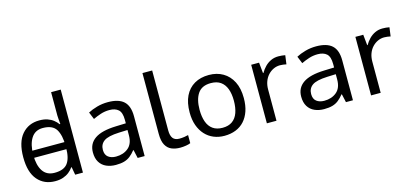

<svg xmlns="http://www.w3.org/2000/svg" viewBox="-65 -1224 3625 1698"><g transform="rotate(-15 1748.0 -375.0)"><path d="M104 -238V-303H480V-238ZM275 10Q175 10 115 -59.5Q55 -129 55 -267Q55 -405 115.5 -475.5Q176 -546 276 -546Q318 -546 349 -535.5Q380 -525 403 -507Q426 -489 442 -467H448Q447 -480 444.5 -505.5Q442 -531 442 -546V-760H530V0H459L446 -72H442Q426 -49 403 -30.5Q380 -12 348.5 -1Q317 10 275 10ZM289 -63Q374 -63 408.5 -109.5Q443 -156 443 -250V-266Q443 -366 410 -419.5Q377 -473 288 -473Q217 -473 181.5 -416.5Q146 -360 146 -265Q146 -169 181.5 -116Q217 -63 289 -63Z M903 -545Q1001 -545 1048 -502Q1095 -459 1095 -365V0H1031L1014 -76H1010Q987 -47 962.5 -27.5Q938 -8 906.5 1Q875 10 830 10Q782 10 743.5 -7Q705 -24 683 -59.5Q661 -95 661 -149Q661 -229 724 -272.5Q787 -316 918 -320L1009 -323V-355Q1009 -422 980 -448Q951 -474 898 -474Q856 -474 818 -461.5Q780 -449 747 -433L720 -499Q755 -518 803 -531.5Q851 -545 903 -545ZM929 -259Q829 -255 790.5 -227Q752 -199 752 -148Q752 -103 779.5 -82Q807 -61 850 -61Q918 -61 963 -98.5Q1008 -136 1008 -214V-262Z M1419 10Q1375 10 1340.5 -4.5Q1306 -19 1286 -55.5Q1266 -92 1266 -157V-714H1355V-165Q1355 -117 1373.5 -93Q1392 -69 1432 -69Q1454 -69 1477.5 -72.5Q1501 -76 1514 -80V-6Q1500 1 1472.5 5.5Q1445 10 1419 10Z M2075 -269Q2075 -202 2057.5 -150.5Q2040 -99 2007.5 -63Q1975 -27 1928.5 -8.5Q1882 10 1825 10Q1772 10 1727 -8.5Q1682 -27 1649 -63Q1616 -99 1597.5 -150.5Q1579 -202 1579 -269Q1579 -358 1609 -419.5Q1639 -481 1695 -513.5Q1751 -546 1828 -546Q1901 -546 1956.5 -513.5Q2012 -481 2043.5 -419.5Q2075 -358 2075 -269ZM1670 -269Q1670 -206 1686.5 -159.5Q1703 -113 1738 -88Q1773 -63 1827 -63Q1881 -63 1916 -88Q1951 -113 1967.5 -159.5Q1984 -206 1984 -269Q1984 -333 1967 -378Q1950 -423 1915.5 -447.5Q1881 -472 1826 -472Q1744 -472 1707 -418Q1670 -364 1670 -269Z M2464 -546Q2479 -546 2496.5 -544.5Q2514 -543 2527 -540L2516 -459Q2503 -462 2487.5 -464Q2472 -466 2458 -466Q2427 -466 2399 -453Q2371 -440 2349 -416.5Q2327 -393 2314.5 -360Q2302 -327 2302 -286V0H2214V-536H2286L2296 -438H2300Q2317 -468 2341 -492.5Q2365 -517 2396 -531.5Q2427 -546 2464 -546Z M2810 -545Q2908 -545 2955 -502Q3002 -459 3002 -365V0H2938L2921 -76H2917Q2894 -47 2869.5 -27.5Q2845 -8 2813.5 1Q2782 10 2737 10Q2689 10 2650.5 -7Q2612 -24 2590 -59.5Q2568 -95 2568 -149Q2568 -229 2631 -272.5Q2694 -316 2825 -320L2916 -323V-355Q2916 -422 2887 -448Q2858 -474 2805 -474Q2763 -474 2725 -461.5Q2687 -449 2654 -433L2627 -499Q2662 -518 2710 -531.5Q2758 -545 2810 -545ZM2836 -259Q2736 -255 2697.5 -227Q2659 -199 2659 -148Q2659 -103 2686.5 -82Q2714 -61 2757 -61Q2825 -61 2870 -98.5Q2915 -136 2915 -214V-262Z M3418 -546Q3433 -546 3450.5 -544.5Q3468 -543 3481 -540L3470 -459Q3457 -462 3441.5 -464Q3426 -466 3412 -466Q3381 -466 3353 -453Q3325 -440 3303 -416.5Q3281 -393 3268.5 -360Q3256 -327 3256 -286V0H3168V-536H3240L3250 -438H3254Q3271 -468 3295 -492.5Q3319 -517 3350 -531.5Q3381 -546 3418 -546Z"/></g></svg>

Font: umalayalam05
Style: Book
Weight: 400
Designer: Jelle Bosma - Monotype Design Team
Foundry: Monotype Imaging Inc.
Version: Version 2.003